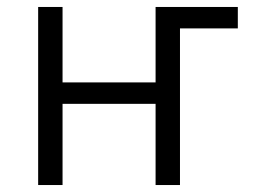

<svg xmlns="http://www.w3.org/2000/svg" viewBox="-20 -531 738 551"><path d="M89.5 0V-511H159.5V-294.5H426.5V-511H662.5V-449.5H496.5V0H426.5V-233H159.5V0Z"/></svg>

Font: Overpass Light
Style: Regular
Weight: 300
Designer: Delve Withrington, Dave Bailey, Thomas Jockin
Foundry: Delve Fonts LLC
Version: Version 4.000; ttfautohint (v1.8.3)